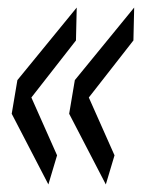

<svg xmlns="http://www.w3.org/2000/svg" viewBox="-20 -524 375 508"><path d="M108 -36 11 -223 26 -312 183 -504 181 -417 63 -266 131 -113ZM260 -36 163 -223 178 -312 335 -504 333 -417 215 -266 283 -113Z"/></svg>

Font: Georama Condensed
Style: Italic
Weight: 400
Width: 3
Italic angle: -9°
Designer: Jean-Baptiste Levee
Foundry: Production Type
Version: Version 1.000